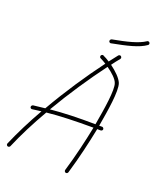

<svg xmlns="http://www.w3.org/2000/svg" viewBox="-203 -837 826 971"><g transform="rotate(30 209.5 -352.0)"><path d="M15 56C20 56 24 52 25 48C42 -26 67 -108 97 -190C166 -210 245 -226 342 -243C340 -164 336 -80 325 14V15C325 20 330 25 335 25C340 25 344 21 345 16C356 -80 360 -165 362 -246L380 -249C385 -250 389 -254 389 -259C389 -264 384 -269 379 -269C378 -269 378 -269 378 -269L362 -266V-271C362 -350 361 -468 340 -503C326 -525 294 -546 260 -563C268 -580 277 -596 286 -612C286 -614 287 -615 287 -617C287 -622 282 -627 277 -627C273 -627 270 -625 268 -622C259 -606 250 -588 241 -571C228 -577 216 -581 204 -584C203 -585 202 -585 201 -585C196 -585 191 -580 191 -575C191 -570 194 -566 198 -565C209 -562 220 -558 232 -553C180 -450 126 -328 82 -206C61 -200 40 -194 21 -188C17 -186 14 -182 14 -178C14 -172 18 -168 24 -168C25 -168 26 -168 28 -169C42 -174 58 -178 73 -183C45 -105 22 -28 5 44V46C5 52 10 56 15 56ZM105 -213C148 -329 200 -446 250 -545C282 -530 312 -511 322 -493C341 -464 342 -348 342 -271V-263C250 -248 173 -232 105 -213ZM202 -656C203 -656 205 -656 206 -657C282 -686 340 -710 372 -743C374 -745 375 -747 375 -750C375 -756 370 -760 365 -760C362 -760 360 -759 358 -757C328 -728 274 -704 199 -676C195 -674 192 -670 192 -666C192 -660 196 -656 202 -656Z"/></g></svg>

Font: Mistral SingleLine Outline
Style: Regular
Weight: 300
Designer: François Chastanet, Élisa Garzelli, Anais Alves, Morgane Autin
Foundry: institut supérieur des arts et du design Toulouse / isdaT
Version: Version 1.000;Glyphs 3.3 (3337)